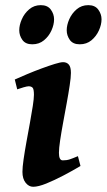

<svg xmlns="http://www.w3.org/2000/svg" viewBox="-20 -695 409 735"><path d="M288.1 -59.6Q257.8 -41.5 222.9 -23.2Q188 -4.9 157.2 7.6Q126.5 20 106.9 20Q90.3 20 78.1 4.6Q65.9 -10.7 65.9 -37.1Q65.9 -54.7 70.3 -85.2Q74.7 -115.7 81.3 -152.1Q87.9 -188.5 94.5 -224.4Q101.1 -260.3 105.5 -289.1Q109.9 -317.9 109.9 -332Q109.9 -354.5 104.5 -359.6Q99.1 -364.7 89.8 -364.7Q84 -364.7 70.3 -360.8Q56.6 -356.9 45.9 -353L36.6 -390.6Q57.1 -399.9 84.5 -411.4Q111.8 -422.9 139.6 -433.1Q167.5 -443.4 189.5 -450.2Q211.4 -457 221.7 -457Q235.4 -457 243.4 -447.8Q251.5 -438.5 251.5 -416Q251.5 -398.9 246.8 -368.2Q242.2 -337.4 235.4 -300.3Q228.5 -263.2 221.7 -225.8Q214.8 -188.5 210.2 -157.7Q205.6 -127 205.6 -109.9Q205.6 -81.1 220.2 -81.1Q235.4 -81.1 247.1 -85Q258.8 -88.9 278.3 -97.2ZM368.7 -621.1Q368.7 -600.6 358.6 -578.4Q348.6 -556.2 330.1 -540.8Q311.5 -525.4 285.2 -525.4Q259.3 -525.4 247.3 -542.2Q235.4 -559.1 235.4 -579.1Q235.4 -599.1 245.1 -621.3Q254.9 -643.6 273.4 -659.4Q292 -675.3 317.9 -675.3Q343.8 -675.3 356.2 -658.2Q368.7 -641.1 368.7 -621.1ZM187 -621.1Q187 -600.6 177 -578.4Q167 -556.2 148.4 -540.8Q129.9 -525.4 103.5 -525.4Q77.6 -525.4 65.7 -542.2Q53.7 -559.1 53.7 -579.1Q53.7 -599.1 63.5 -621.3Q73.2 -643.6 91.8 -659.4Q110.4 -675.3 136.2 -675.3Q162.1 -675.3 174.6 -658.2Q187 -641.1 187 -621.1Z"/></svg>

Font: Gentium Book Plus
Style: Bold Italic
Weight: 700
Italic angle: -8°
Designer: Victor Gaultney, Annie Olsen, Iska Routamaa, Becca Hirsbrunner
Foundry: SIL International
Version: Version 6.101